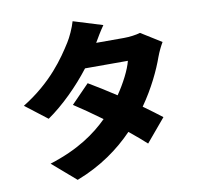

<svg xmlns="http://www.w3.org/2000/svg" viewBox="-96 -953 1192 1134"><g transform="rotate(-10 500.0 -386.0)"><path d="M587 -796 412 -850C401 -811 377 -759 359 -731C306 -647 219 -517 42 -408L173 -307C267 -372 363 -468 436 -563H693C680 -511 642 -437 598 -373C540 -411 482 -447 436 -474L328 -363C373 -334 432 -293 492 -249C415 -173 310 -98 138 -44L279 78C427 21 537 -60 623 -149C664 -116 700 -85 726 -61L842 -199C814 -221 775 -250 732 -281C801 -379 849 -481 875 -555C886 -585 901 -615 914 -637L792 -713C766 -705 726 -700 693 -700H527C542 -726 565 -765 587 -796Z"/></g></svg>

Font: Source Han Sans HK Heavy
Style: Regular
Weight: 900
Designer: Ryoko NISHIZUKA 西塚涼子 (kana, bopomofo & ideographs); Paul D. Hunt (Latin, Greek & Cyrillic); Sandoll Communications 산돌커뮤니
Foundry: Adobe
Version: Version 2.000;hotconv 1.0.107;makeotfexe 2.5.65593